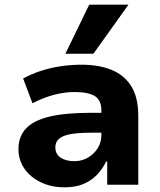

<svg xmlns="http://www.w3.org/2000/svg" viewBox="-20 -791 685 822"><path d="M256 11Q200 11 155 -10.5Q110 -32 84.5 -69Q59 -106 59 -153Q59 -206 91 -240.5Q123 -275 191 -291.5Q259 -308 366 -308H435V-223H375Q335 -223 305.5 -220Q276 -217 256.5 -210Q237 -203 227 -191Q217 -179 217 -160Q217 -131 239.5 -116Q262 -101 299 -101Q330 -101 356 -116Q382 -131 398 -156Q414 -181 414 -213V-317Q414 -363 385.5 -380Q357 -397 299 -397Q259 -397 214.5 -386Q170 -375 119 -349L79 -455Q116 -475 156.5 -488Q197 -501 240.5 -507.5Q284 -514 329 -514Q404 -514 458.5 -491.5Q513 -469 542.5 -421Q572 -373 572 -295V0H439V-99H434Q419 -67 394.5 -42Q370 -17 336.5 -3Q303 11 256 11ZM260 -561 362 -771H530L380 -561Z"/></svg>

Font: Nunito Sans 7pt ExtraBold
Style: Regular
Weight: 800
Designer: Vernon Adams
Foundry: Vernon Adams
Version: Version 3.101;gftools[0.9.27]